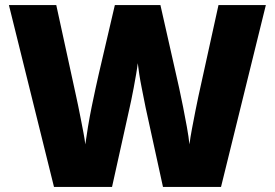

<svg xmlns="http://www.w3.org/2000/svg" viewBox="-20 -734 1079 754"><path d="M1024 -714 848 0H620L552 -311Q550 -320 546 -341Q542 -362 536.5 -389Q531 -416 527 -442Q523 -468 521 -486Q519 -468 514.5 -442Q510 -416 505 -389Q500 -362 495.5 -341Q491 -320 489 -311L420 0H192L15 -714H201L279 -356Q282 -343 287 -318.5Q292 -294 297.5 -266Q303 -238 308 -211.5Q313 -185 315 -167Q319 -197 325.5 -236Q332 -275 340 -314.5Q348 -354 355.5 -388Q363 -422 368 -444L431 -714H610L671 -444Q676 -423 683.5 -388.5Q691 -354 699 -314Q707 -274 714 -235Q721 -196 724 -167Q727 -192 734 -229Q741 -266 748 -301.5Q755 -337 759 -355L838 -714Z"/></svg>

Font: Noto Sans Ethiopic Black
Style: Regular
Weight: 900
Designer: Monotype Design Team
Foundry: Monotype Imaging Inc.
Version: Version 2.102; ttfautohint (v1.8.4.7-5d5b)